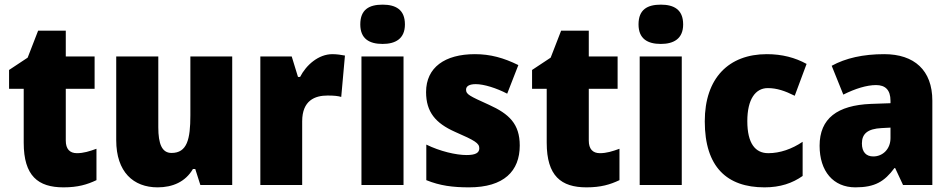

<svg xmlns="http://www.w3.org/2000/svg" viewBox="-20 -796 4090 826"><path d="M311 -137C280 -137 263 -155 263 -191V-414H387V-553H263V-664H144L99 -548L19 -495V-414H82V-182C82 -39 144 10 253 10C315 10 355 -2 395 -21V-156C365 -145 339 -137 311 -137Z M979 -553H799V-300C799 -197 785 -138 718 -138C677 -138 661 -176 661 -249V-553H480V-193C480 -56 554 10 658 10C723 10 778 -14 810 -69H820L842 0H979Z M1410 -563C1350 -563 1297 -516 1271 -465H1262L1235 -553H1100V0H1280V-274C1280 -364 1335 -385 1389 -385C1418 -385 1435 -383 1448 -379L1464 -557C1449 -560 1428 -563 1410 -563Z M1626 -776C1568 -776 1530 -755 1530 -691C1530 -629 1569 -607 1626 -607C1681 -607 1722 -629 1722 -691C1722 -755 1682 -776 1626 -776ZM1716 -553H1535V0H1716Z M2216 -170C2216 -263 2170 -306 2084 -345C2000 -383 1985 -390 1985 -410C1985 -426 2000 -434 2027 -434C2062 -434 2116 -417 2162 -393L2210 -516C2147 -547 2090 -563 2023 -563C1894 -563 1813 -506 1813 -400C1813 -314 1854 -266 1937 -229C2024 -191 2042 -180 2042 -158C2042 -138 2025 -129 1987 -129C1942 -129 1873 -145 1814 -174V-21C1873 3 1928 10 1998 10C2148 10 2216 -60 2216 -170Z M2561 -137C2530 -137 2513 -155 2513 -191V-414H2637V-553H2513V-664H2394L2349 -548L2269 -495V-414H2332V-182C2332 -39 2394 10 2503 10C2565 10 2605 -2 2645 -21V-156C2615 -145 2589 -137 2561 -137Z M2823 -776C2765 -776 2727 -755 2727 -691C2727 -629 2766 -607 2823 -607C2878 -607 2919 -629 2919 -691C2919 -755 2879 -776 2823 -776ZM2913 -553H2732V0H2913Z M3269 10C3337 10 3389 -8 3433 -39V-186C3387 -155 3336 -137 3285 -137C3230 -137 3195 -178 3195 -275C3195 -369 3230 -417 3283 -417C3322 -417 3357 -405 3399 -384L3450 -521C3401 -548 3345 -563 3279 -563C3115 -563 3012 -460 3012 -274C3012 -77 3108 10 3269 10Z M3784 -563C3693 -563 3618 -546 3558 -513L3608 -389C3660 -415 3709 -430 3749 -430C3788 -430 3811 -410 3811 -362V-352L3726 -349C3583 -343 3506 -287 3506 -169C3506 -59 3565 10 3660 10C3744 10 3785 -15 3828 -73H3831L3865 0H3991V-363C3991 -494 3913 -563 3784 -563ZM3773 -245 3811 -247V-202C3811 -155 3778 -123 3737 -123C3707 -123 3688 -141 3688 -179C3688 -220 3712 -242 3773 -245Z"/></svg>

Font: Noto Sans Devanagari UI SemiCondensed Black
Style: Regular
Weight: 900
Width: 4
Designer: Jelle Bosma - Monotype Design Team
Foundry: Monotype Imaging Inc.
Version: Version 2.004